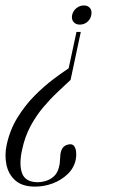

<svg xmlns="http://www.w3.org/2000/svg" viewBox="-48 -521 443 710"><path d="M204 13.4Q219.4 10 225.9 18.9Q232.5 27.8 233.6 41.7Q234.8 55.6 232.2 68.8Q225.5 100.9 201.8 123.2Q178.1 145.6 146.5 157.4Q114.9 169.1 81.6 169.1Q34.4 169.1 8.6 146.2Q-17.1 123.2 -24.2 87.8Q-31.4 52.4 -23.4 15.1Q-11.6 -40.5 16.6 -86.2Q44.9 -132 80.4 -167.6Q115.9 -203.2 149.8 -228.5Q183.6 -253.8 205.9 -268.4L234.8 -403H250.8L213 -225.6Q191.1 -205.1 164.3 -179.9Q137.5 -154.6 111.4 -123.6Q85.2 -92.5 64.5 -53.9Q43.8 -15.2 33.6 33.2Q21.8 86.8 33.5 119.4Q45.2 152 90.2 152.8Q105.5 152.8 121.9 147.9Q138.2 143 151.8 130.6Q165.2 118.2 170.2 96.1Q173.1 87.6 173.5 75.2Q173.9 62.8 175.4 49.6Q177 36.5 183.4 26.6Q189.9 16.8 204 13.4ZM289.4 -464.9Q286.5 -449.6 274.6 -439.8Q262.6 -430 247.4 -430Q232.1 -430 223.9 -439.8Q215.8 -449.6 218.6 -464.9Q222.1 -480.8 234.4 -490.8Q246.8 -500.8 262 -500.8Q277.2 -500.8 285.1 -490.8Q292.9 -480.8 289.4 -464.9Z"/></svg>

Font: Emberly Black
Style: Italic
Weight: 900
Italic angle: -12°
Designer: Rajesh Rajput
Foundry: Rajesh Rajput
Version: Version 1.000